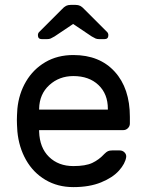

<svg xmlns="http://www.w3.org/2000/svg" viewBox="-20 -755 597 785"><path d="M511 -277V-250Q511 -239 503 -231Q495 -223 484 -223H140V-217Q142 -151 180.5 -113.5Q219 -76 280 -76Q330 -76 357.5 -89Q385 -102 407 -126Q415 -134 421.5 -137Q428 -140 439 -140H469Q481 -140 489 -132Q497 -124 496 -113Q492 -86 466.5 -57.5Q441 -29 393.5 -9.5Q346 10 280 10Q216 10 166 -19.5Q116 -49 86.5 -101Q57 -153 51 -218Q49 -248 49 -264Q49 -280 51 -310Q57 -372 86.5 -422Q116 -472 165.5 -501Q215 -530 280 -530Q387 -530 449 -462Q511 -394 511 -277ZM421 -307V-310Q421 -371 382.5 -407.5Q344 -444 280 -444Q222 -444 181.5 -407Q141 -370 140 -310V-307ZM326 -716 418 -624Q423 -619 423 -611Q423 -595 407 -595H386Q377 -595 371 -597.5Q365 -600 355 -606L279 -657L203 -606Q193 -600 187 -597.5Q181 -595 172 -595H151Q135 -595 135 -611Q135 -619 140 -624L232 -716Q242 -727 250 -731Q258 -735 269 -735H289Q300 -735 308 -731Q316 -727 326 -716Z"/></svg>

Font: Rubik
Style: Regular
Weight: 400
Designer: Hubert & Fischer
Foundry: Hubert & Fischer
Version: Version 1.100